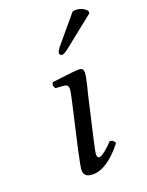

<svg xmlns="http://www.w3.org/2000/svg" viewBox="-133 -750 636 828"><g transform="rotate(-20 185.0 -336.0)"><path d="M305 -680Q311 -682 319 -682Q350 -682 370 -659V-648L233 -539Q210 -520 200 -520Q194 -520 190.5 -524Q187 -528 188 -533Q190 -543 205 -561ZM245 -320 200 -124Q189 -76 189 -67Q189 -50 199 -50Q207 -50 226 -64.5Q245 -79 264 -100Q281 -100 287 -83Q214 10 148 10Q107 10 107 -23Q107 -37 124 -115L171 -321Q180 -359 180 -372Q180 -390 162 -392L122 -395Q111 -411 121 -423Q223 -436 245 -436Q265 -436 265 -415Q265 -407 262.5 -394Q260 -381 254 -355.5Q248 -330 245 -320Z"/></g></svg>

Font: Linux Libertine O
Style: Italic
Weight: 400
Italic angle: -12°
Designer: Philipp H. Poll
Foundry: Philipp H. Poll
Version: Version 5.1.6